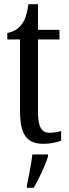

<svg xmlns="http://www.w3.org/2000/svg" viewBox="-20 -679 331 920"><path d="M187 10C226 10 256 2 273 -5V-51C255 -46 239 -43 217 -43C178 -43 162 -72 162 -144V-490H265V-536H162V-659H116C108 -603 98 -580 82 -560C66 -539 46 -527 15 -521V-490H76V-145C76 -30 112 10 187 10ZM109 208V221H142C166 179 197 113 210 71V61H135C130 110 118 163 109 208Z"/></svg>

Font: Noto Serif Georgian ExtraCondensed
Style: Regular
Weight: 400
Width: 2
Designer: Monotype Design Team, Akaki Razmadze
Foundry: Google LLC
Version: Version 2.003